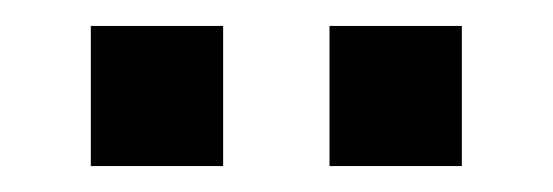

<svg xmlns="http://www.w3.org/2000/svg" viewBox="-20 -720 426 148"><path d="M234 -592H336V-700H234ZM50 -592H152V-700H50Z"/></svg>

Font: Finlandica Medium
Style: Regular
Weight: 500
Designer: Niklas Ekholm, Juho Hiilivirta, Jaakko Suomalainen
Foundry: Helsinki Type Studio
Version: Version 2.000;Glyphs 3.2 (3202)